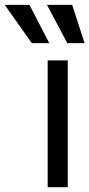

<svg xmlns="http://www.w3.org/2000/svg" viewBox="-132 -783 374 803"><path d="M67.4 -530.3H151.4V0H67.4ZM-112.3 -762.7H-8.8L74.2 -602.5H1ZM64.5 -762.7H169.9L221.7 -602.5H149.4Z"/></svg>

Font: Pretendard
Style: Regular
Weight: 400
Designer: Base glyphs from Inter by Rasmus Andersson; Hangeul glyphs from Noto Sans CJK(Source Han Sans) by Jang Soo-young and Kan
Foundry: Kil Hyung-jin
Version: Version 1.309